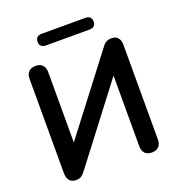

<svg xmlns="http://www.w3.org/2000/svg" viewBox="-155 -1007 1058 1142"><g transform="rotate(-20 374.0 -436.0)"><path d="M131 8C161 8 173 -3 194 -30L553 -500V-54C553 -14 573 8 612 8C650 8 671 -14 671 -54V-654C671 -690 651 -713 619 -713C588 -713 573 -703 554 -676L195 -207V-652C195 -691 174 -713 137 -713C98 -713 77 -691 77 -652V-57C77 -15 97 8 131 8ZM236 -806H513C538 -806 552 -820 552 -843C552 -867 538 -880 513 -880H236C211 -880 197 -867 197 -843C197 -820 211 -806 236 -806Z"/></g></svg>

Font: SN Pro SemiBold
Style: Regular
Weight: 600
Designer: Tobias Whetton
Foundry: Supernotes
Version: Version 1.003;Glyphs 3.3 (3324)